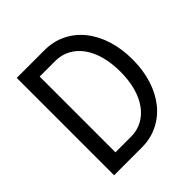

<svg xmlns="http://www.w3.org/2000/svg" viewBox="-188 -838 976 976"><g transform="rotate(-45 300.0 -350.0)"><path d="M80.2 0H279.1Q342.4 0 394.6 -25.5Q446.7 -51 484.2 -97Q521.7 -143 542.4 -207.5Q563.2 -272 563.2 -350Q563.2 -428 542.4 -492.5Q521.7 -557 484.2 -603Q446.7 -649 394.6 -674.5Q342.4 -700 279.1 -700H80.2ZM167.4 -77.6V-622.4H279.2Q323.6 -622.4 359.9 -603Q396.2 -583.6 421.9 -548.1Q447.6 -512.6 461.5 -462.4Q475.4 -412.3 475.4 -350Q475.4 -287.8 461.5 -237.6Q447.6 -187.4 421.8 -151.9Q396.1 -116.4 359.9 -97Q323.8 -77.6 279.2 -77.6Z"/></g></svg>

Font: CommitMonoV142 ExtLt
Style: Regular
Weight: 200
Monospace: yes
Designer: Eigil Nikolajsen
Foundry: Eigil Nikolajsen
Version: Version 1.142